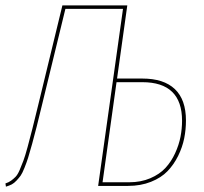

<svg xmlns="http://www.w3.org/2000/svg" viewBox="-20 -701 770 724"><path d="M516.6 -404.8Q597.7 -404.8 639.4 -365Q681.2 -325.2 681.2 -246.6Q681.2 -212.4 674.6 -179.4Q668 -146.5 651.9 -113.5Q635.7 -80.6 611.8 -55.7Q587.9 -30.8 549.3 -15.4Q510.7 0 462.9 0H350.1L443.8 -667.5H226.6L138.7 -306.6Q125.5 -252.4 118.2 -223.1Q110.8 -193.8 101.1 -158.2Q91.3 -122.6 85.9 -105.7Q80.6 -88.9 72.3 -68.1Q64 -47.4 57.9 -38.8Q51.8 -30.3 42.5 -20.3Q33.2 -10.3 24.2 -5.6Q15.1 -1 2.4 2.9L0.5 -9.3Q12.7 -13.2 21.5 -19.5Q30.3 -25.9 38.3 -33.9Q46.4 -42 54 -59.6Q61.5 -77.1 68.1 -94.7Q74.7 -112.3 84.2 -147.2Q93.8 -182.1 102.1 -215.6Q110.4 -249 124.5 -306.6L215.3 -680.7H460L421.4 -404.8ZM467.3 -13.7Q511.2 -13.7 546.6 -28.8Q582 -43.9 604 -67.9Q626 -91.8 640.4 -123.3Q654.8 -154.8 660.6 -185.1Q666.5 -215.3 666.5 -245.6Q666.5 -391.1 516.6 -391.1H419.4L366.7 -13.7Z"/></svg>

Font: Fira Sans Compressed Hair
Style: Italic
Weight: 100
Width: 3
Italic angle: -8°
Designer: Carrois Corporate & Edenspiekermann AG
Foundry: Carrois Corporate GbR & Edenspiekermann AG
Version: Version 4.203;PS 004.203;hotconv 1.0.88;makeotf.lib2.5.64775